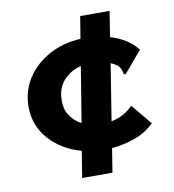

<svg xmlns="http://www.w3.org/2000/svg" viewBox="-79 -693 758 836"><g transform="rotate(-10 300.0 -275.0)"><path d="M351 73H217L236 -44Q150 -67 95.5 -128Q41 -189 41 -273Q41 -342 77 -397.5Q113 -453 175 -487Q237 -521 315 -525L331 -623H461L443 -510Q519 -488 562 -434L487 -345L481 -338L473 -344Q472 -352 469.5 -360Q467 -368 457 -380Q443 -391 426 -398L386 -148Q412 -153 436.5 -165.5Q461 -178 482 -200L557 -109Q519 -72 469 -54.5Q419 -37 368 -33ZM188 -273Q188 -234 207 -206.5Q226 -179 256 -163L296 -408Q250 -397 219 -363Q188 -329 188 -273Z"/></g></svg>

Font: Inconsolata Expanded Black
Style: Regular
Weight: 900
Width: 7
Monospace: yes
Designer: Raph Levien, Cyreal, Brenton Simpson
Foundry: Raph Levien, Cyreal, Google
Version: Version 3.001; ttfautohint (v1.8.2.53-6de2)